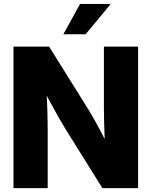

<svg xmlns="http://www.w3.org/2000/svg" viewBox="-20 -967 779 987"><path d="M49.3 0V-727.5H232.4L438.5 -397.5Q451.7 -376 469 -344.7Q486.3 -313.5 505.4 -277.1Q524.4 -240.7 541.5 -204.1L522 -167Q520 -204.1 518.1 -251.5Q516.1 -298.8 515.1 -342.8Q514.2 -386.7 514.2 -413.6V-727.5H689.9V0H506.3L317.4 -302.7Q301.3 -329.1 280.5 -365Q259.8 -400.9 236.1 -445.3Q212.4 -489.7 186 -540L216.3 -551.3Q219.7 -498.5 221.7 -450.2Q223.6 -401.9 224.4 -363.5Q225.1 -325.2 225.1 -302.7V0ZM305.7 -791 391.6 -946.8H549.3L420.4 -791Z"/></svg>

Font: Inter 28pt ExtraBold
Style: Regular
Weight: 800
Designer: Rasmus Andersson
Foundry: rsms
Version: Version 4.001;git-66647c0bb